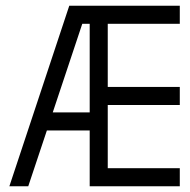

<svg xmlns="http://www.w3.org/2000/svg" viewBox="-20 -650 664 670"><path d="M356 -346.7H607.4V-283.7H356V-63H607.4V0H293V-194.8H143.6L78.6 0H12.7L221.7 -629.9H607.4V-566.9H356ZM164.1 -257.8H293V-566.9H267.1Z"/></svg>

Font: Fibel Sued LRS
Style: Regular
Weight: 400
Designer: Peter Wiegel
Foundry: Peter Wiegel
Version: Version 000.000